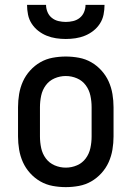

<svg xmlns="http://www.w3.org/2000/svg" viewBox="-20 -760 540 788"><path d="M250 8Q223 8 196 3Q169 -2 145.5 -15.5Q122 -29 103.5 -49.5Q85 -70 74 -94.5Q63 -119 58.5 -146Q54 -173 54 -200V-320Q54 -347 58.5 -374Q63 -401 74 -425.5Q85 -450 103.5 -470.5Q122 -491 145.5 -504.5Q169 -518 196 -523Q223 -528 250 -528Q277 -528 304 -523Q331 -518 354.5 -504.5Q378 -491 396.5 -470.5Q415 -450 426 -425.5Q437 -401 441.5 -374Q446 -347 446 -320V-200Q446 -173 441.5 -146Q437 -119 426 -94.5Q415 -70 396.5 -49.5Q378 -29 354.5 -15.5Q331 -2 304 3Q277 8 250 8ZM250 -72Q274 -72 296 -81.5Q318 -91 332 -110Q346 -129 351 -152.5Q356 -176 356 -200V-320Q356 -344 351 -367.5Q346 -391 332 -410Q318 -429 296 -438.5Q274 -448 250 -448Q226 -448 204 -438.5Q182 -429 168 -410Q154 -391 149 -367.5Q144 -344 144 -320V-200Q144 -176 149 -152.5Q154 -129 168 -110Q182 -91 204 -81.5Q226 -72 250 -72ZM250 -600Q230 -600 210 -603Q190 -606 171.5 -613.5Q153 -621 137 -633.5Q121 -646 110 -663Q99 -680 95 -700Q91 -720 91 -740H169Q169 -725 175 -710.5Q181 -696 193 -686.5Q205 -677 220 -673.5Q235 -670 250 -670Q265 -670 280 -673.5Q295 -677 307 -686.5Q319 -696 325 -710.5Q331 -725 331 -740H409Q409 -720 405 -700Q401 -680 390 -663Q379 -646 363 -633.5Q347 -621 328.5 -613.5Q310 -606 290 -603Q270 -600 250 -600Z"/></svg>

Font: Iosevka Term Curly Medium
Style: Regular
Weight: 500
Designer: Belleve Invis
Foundry: Belleve Invis
Version: Version 32.3.0